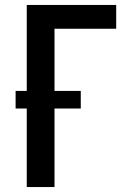

<svg xmlns="http://www.w3.org/2000/svg" viewBox="-20 -755 540 775"><path d="M88 0V-317H43V-388H88V-735H449V-639H200V-388H306V-317H200V0Z"/></svg>

Font: Iosevka SS04
Style: Bold
Weight: 700
Monospace: yes
Designer: Belleve Invis
Foundry: Belleve Invis
Version: Version 19.0.0; ttfautohint (v1.8.4)